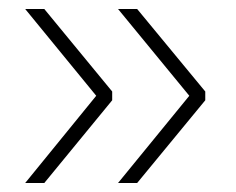

<svg xmlns="http://www.w3.org/2000/svg" viewBox="-20 -456 524 427"><path d="M242.5 -49 401 -243 242.5 -436H285L436.5 -252.5V-233L285 -49ZM36 -49 194 -243 36 -436H78.5L229.5 -252.5V-233L78.5 -49Z"/></svg>

Font: Anek Latin Medium ExtraLight
Style: Regular
Weight: 250
Version: Version 1.003